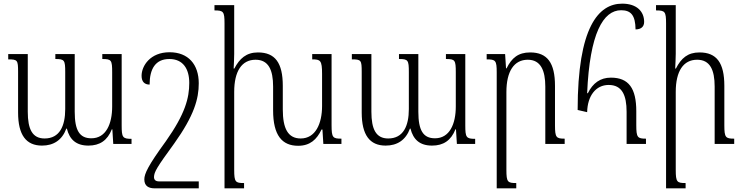

<svg xmlns="http://www.w3.org/2000/svg" viewBox="-20 -788 4064 1051"><path d="M540 -492V-465C590 -465 594 -459 594 -392V-205C594 -109 560 -31 480 -31C415 -31 389 -75 389 -176V-492H283V-465C333 -465 337 -459 337 -393V-191C337 -99 307 -30 224 -30C157 -30 132 -81 132 -176V-492H25V-463C76 -463 79 -459 79 -394V-172C79 -49 123 9 210 9C273 9 320 -21 343 -84H346C361 -24 397 9 464 9C526 9 568 -19 592 -80H595L600 0H700V-28C651 -28 646 -36 646 -102V-492Z M908 -502C803 -502 755 -428 755 -373C755 -340 772 -325 799 -325C799 -411 831 -465 907 -465C982 -465 1016 -411 1016 -334C1016 -252 994 -165 888 -15C791 118 770 163 770 194C770 232 796 243 827 243H1068V205H852C830 205 823 195 823 181C824 153 837 130 934 -3C1043 -156 1068 -247 1068 -332C1068 -435 1011 -502 908 -502Z M1795 -103V-492H1689V-463C1734 -463 1743 -458 1743 -383V-208C1743 -111 1707 -30 1626 -30C1556 -30 1528 -85 1528 -189V-318C1528 -444 1486 -501 1392 -501C1328 -501 1291 -467 1263 -413H1259C1260 -438 1262 -466 1262 -493V-760H1154V-731C1203 -731 1209 -725 1209 -660V243H1316V214C1269 214 1262 209 1262 142V-285C1262 -399 1304 -461 1379 -461C1450 -461 1475 -405 1475 -314V-184C1475 -47 1524 10 1612 10C1677 10 1714 -24 1740 -79H1745L1750 0H1849V-29C1802 -29 1795 -34 1795 -103Z M2421 -492V-465C2471 -465 2475 -459 2475 -392V-205C2475 -109 2441 -31 2361 -31C2296 -31 2270 -75 2270 -176V-492H2164V-465C2214 -465 2218 -459 2218 -393V-191C2218 -99 2188 -30 2105 -30C2038 -30 2013 -81 2013 -176V-492H1906V-463C1957 -463 1960 -459 1960 -394V-172C1960 -49 2004 9 2091 9C2154 9 2201 -21 2224 -84H2227C2242 -24 2278 9 2345 9C2407 9 2449 -19 2473 -80H2476L2481 0H2581V-28C2532 -28 2527 -36 2527 -102V-492Z M3071 -29C3025 -29 3018 -35 3018 -102V-318C3018 -444 2976 -501 2882 -501C2817 -501 2781 -471 2753 -414H2750L2745 -492H2644V-463C2693 -463 2699 -457 2699 -392V243H2806V214C2759 214 2752 209 2752 142V-284C2752 -398 2794 -461 2869 -461C2940 -461 2965 -402 2965 -314V0H3071Z M3194 -174C3196 -263 3241 -323 3312 -323C3385 -323 3410 -267 3410 -176V0H3516V-29C3470 -29 3463 -35 3463 -103V-179C3463 -304 3422 -363 3324 -363C3266 -363 3225 -333 3198 -278H3194C3208 -606 3282 -732 3380 -732C3434 -732 3458 -704 3459 -627C3488 -627 3506 -641 3506 -668C3506 -725 3466 -768 3386 -768C3256 -768 3142 -640 3142 -186Z M3999 -29C3952 -29 3945 -35 3945 -102V-318C3945 -444 3903 -501 3809 -501C3745 -501 3709 -470 3680 -413H3676C3677 -440 3679 -467 3679 -494V-760H3571V-731C3620 -731 3626 -725 3626 -660V243H3733V214C3686 214 3679 209 3679 142V-285C3679 -399 3721 -461 3796 -461C3867 -461 3892 -405 3892 -314V0H3999Z"/></svg>

Font: Noto Serif Armenian Condensed Light
Style: Regular
Weight: 300
Width: 3
Designer: Monotype Design Team
Foundry: Monotype Imaging Inc.
Version: Version 2.008